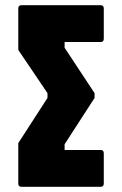

<svg xmlns="http://www.w3.org/2000/svg" viewBox="-20 -570 470 740"><path d="M63 150Q50.5 150 50.5 137.5V-18.5L163 -192.5V-211L50.5 -377.5V-537.5Q50.5 -550 63 -550H367.5Q380 -550 380 -537.5V-420.5Q380 -408 367.5 -408H229V-386L344.5 -211V-192.5L229 -14V8H367.5Q380 8 380 20.5V137.5Q380 150 367.5 150Z"/></svg>

Font: Jaro 24pt
Style: Regular
Weight: 400
Designer: Agyei Archer, Celine Hurka, Mirko Velimirović
Version: Version 1.000